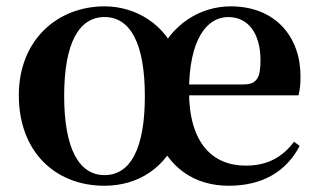

<svg xmlns="http://www.w3.org/2000/svg" viewBox="-20 -572 1010 608"><path d="M311 16.2C419.8 16.2 508.8 -43.3 547.6 -150.1L472.2 -150.3C512.2 -41.5 594.7 16.2 704.5 16.2C812.2 16.2 886.7 -29.4 929 -109.9L911.1 -123.2C875.7 -75.9 828.7 -47.5 758.2 -47.5C654.4 -47.5 578.6 -117.3 578.6 -282.7C578.6 -444.8 633.4 -518 702.9 -518C764.6 -518 804.9 -468.1 804.9 -380.4C804.9 -325.7 793.2 -304.6 750.6 -304.6H494.9V-270.2H925.3C930 -288.1 931.6 -306.2 931.6 -330.9C931.6 -454.7 852.7 -551.9 710.5 -551.9C612.9 -551.9 521.1 -493.7 479.4 -392.4H541.5C505.2 -494.4 410.5 -551.9 311 -551.9C163.7 -551.9 39.6 -447.3 39.6 -269.8C39.6 -93.4 153.2 16.2 311 16.2ZM311 -17.5C230.5 -17.5 183.2 -100.5 183.2 -268.3C183.2 -436.6 230.5 -518 311 -518C392.4 -518 438.7 -435.3 438.7 -267.5C438.7 -100 392.4 -17.5 311 -17.5Z"/></svg>

Font: Source Han Serif TW VF
Style: Regular
Weight: 250
Designer: Ryoko NISHIZUKA 西塚涼子 (kana & ideographs); Frank Grießhammer (Latin, Greek & Cyrillic); Wenlong ZHANG 张文龙 (bopomofo); San
Foundry: Adobe
Version: Version 2.002;hotconv 1.1.0;makeotfexe 2.6.0